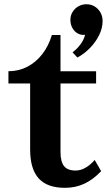

<svg xmlns="http://www.w3.org/2000/svg" viewBox="-20 -878 530 911"><path d="M390.1 -857.9Q411.1 -857.9 428.5 -847.7Q445.8 -837.4 456.3 -819.3Q466.8 -801.3 466.8 -777.8Q466.8 -744.6 450.4 -711.4Q434.1 -678.2 407 -650.4Q379.9 -622.6 347.2 -605L324.2 -629.9Q343.8 -644 360.6 -665.8Q377.4 -687.5 383.8 -712.9Q365.2 -710.4 349.1 -719.2Q333 -728 323.5 -745.1Q314 -762.2 314 -784.2Q314 -804.2 324.2 -821Q334.5 -837.9 351.8 -847.9Q369.1 -857.9 390.1 -857.9ZM20 -540Q68.4 -540 109.1 -561Q149.9 -582 180.2 -620.6Q210.4 -659.2 226.1 -711.9H267.1V-540H436V-481.9H267.1V-157.2Q267.1 -110.8 283.9 -89.8Q300.8 -68.8 338.9 -68.8Q362.3 -68.8 385.5 -82Q408.7 -95.2 429.2 -119.1L460 -65.9Q421.9 -25.9 380.1 -6.3Q338.4 13.2 288.1 13.2Q204.1 13.2 163.6 -31.5Q123 -76.2 123 -168.9V-481.9H20Z"/></svg>

Font: BIZ UDPMincho
Style: Bold
Weight: 700
Designer: TypeBank Co., Ltd.
Foundry: Morisawa Inc.
Version: Version 1.06